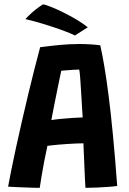

<svg xmlns="http://www.w3.org/2000/svg" viewBox="-20 -874 606 901"><path d="M166.5 7.5Q155 7.5 135.8 7Q116.5 6.5 94.5 5.5Q72.5 4.5 52 3.8Q31.5 3 18 2Q23 -27.5 32.8 -75Q42.5 -122.5 55.2 -181.5Q68 -240.5 82.8 -305Q97.5 -369.5 112.8 -433Q128 -496.5 142.5 -553.2Q157 -610 168.5 -652.5Q212.5 -658.5 260 -663Q307.5 -667.5 353.5 -667.5Q378 -667.5 402.5 -666Q427 -664.5 450.5 -661.5Q460.5 -617.5 470.2 -559.2Q480 -501 490 -422.5Q500 -344 510 -240.2Q520 -136.5 530 -1.5Q515 1 488.2 3Q461.5 5 432.5 6.2Q403.5 7.5 381 7.5Q380 -7 379 -27.2Q378 -47.5 377 -71Q376 -94.5 375 -118.2Q374 -142 373 -163.8Q372 -185.5 371.5 -201.5Q355.5 -201.5 335.5 -200.5Q315.5 -199.5 294.5 -198.2Q273.5 -197 254.8 -195.2Q236 -193.5 222 -192Q208 -190.5 202.5 -189.5Q194.5 -152.5 187.2 -115.2Q180 -78 174.8 -45.8Q169.5 -13.5 166.5 7.5ZM221 -310.5Q234.5 -313 261.8 -315.8Q289 -318.5 318.8 -320.5Q348.5 -322.5 368 -323Q367 -335.5 365.2 -366.2Q363.5 -397 361.2 -433.8Q359 -470.5 356.8 -502Q354.5 -533.5 352 -547.5Q343 -547.5 325.2 -546.5Q307.5 -545.5 291 -544Q274.5 -542.5 267.5 -542Q264.5 -528 259 -502Q253.5 -476 247 -443Q240.5 -410 233.5 -375.8Q226.5 -341.5 221 -310.5ZM181.5 -853.5Q192.5 -852.5 218.2 -842.2Q244 -832 276.5 -816Q309 -800 340 -781.5Q371 -763 392 -746L331.5 -707.5Q315 -716 286 -727Q257 -738 222.8 -749.2Q188.5 -760.5 155.8 -769.8Q123 -779 99 -784.5Q103.5 -789.5 115.8 -801.5Q128 -813.5 145.5 -827.8Q163 -842 181.5 -853.5Z"/></svg>

Font: Grandstander Thin SemiBold
Style: Regular
Weight: 600
Version: Version 1.200